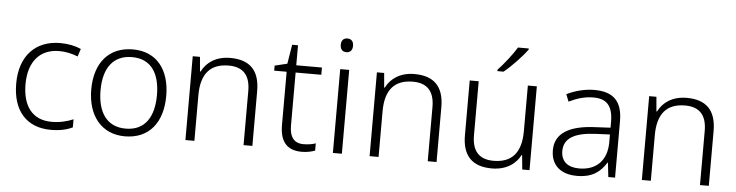

<svg xmlns="http://www.w3.org/2000/svg" viewBox="-47 -985 4653 1214"><g transform="rotate(5 2279.5 -378.0)"><path d="M301 10C359 10 404 -1 438 -18V-69C400 -53 354 -41 301 -41C174 -41 116 -131 116 -264C116 -405 186 -491 312 -491C349 -491 393 -482 429 -467L445 -516C410 -532 364 -542 313 -542C160 -542 57 -443 57 -263C57 -91 145 10 301 10Z M1009 -267C1009 -432 926 -542 774 -542C624 -542 533 -439 533 -267C533 -99 623 10 770 10C925 10 1009 -100 1009 -267ZM592 -267C592 -408 653 -493 773 -493C898 -493 950 -399 950 -267C950 -131 895 -39 771 -39C649 -39 592 -130 592 -267Z M1392 -542C1302 -542 1241 -499 1212 -440H1208L1200 -532H1154V0H1211V-290C1211 -425 1269 -493 1386 -493C1475 -493 1523 -446 1523 -344V0H1579V-348C1579 -482 1513 -542 1392 -542Z M1900 -39C1839 -39 1811 -77 1811 -151V-486H1974V-532H1811V-659H1774L1754 -537L1675 -518V-486H1754V-148C1754 -37 1804 10 1893 10C1926 10 1957 3 1977 -5V-51C1958 -44 1930 -39 1900 -39Z M2119 -729C2094 -729 2080 -713 2080 -686C2080 -658 2094 -642 2119 -642C2144 -642 2158 -658 2158 -686C2158 -713 2144 -729 2119 -729ZM2147 -532H2090V0H2147Z M2561 -542C2471 -542 2410 -499 2381 -440H2377L2369 -532H2323V0H2380V-290C2380 -425 2438 -493 2555 -493C2644 -493 2692 -446 2692 -344V0H2748V-348C2748 -482 2682 -542 2561 -542Z M3266 -758V-766H3198C3172 -722 3118 -654 3081 -615V-606H3120C3170 -646 3236 -717 3266 -758ZM3338 -532H3281V-242C3281 -107 3223 -39 3106 -39C3016 -39 2969 -87 2969 -189V-532H2912V-184C2912 -53 2976 10 3099 10C3190 10 3251 -33 3280 -91H3283L3292 0H3338Z M3703 -541C3639 -541 3578 -523 3528 -499L3546 -453C3597 -478 3646 -493 3701 -493C3782 -493 3825 -454 3825 -349V-312L3728 -307C3562 -300 3474 -245 3474 -139C3474 -43 3537 10 3639 10C3738 10 3787 -30 3825 -90H3828L3838 0H3881V-358C3881 -485 3823 -541 3703 -541ZM3735 -265 3825 -269V-217C3824 -105 3760 -38 3649 -38C3577 -38 3534 -73 3534 -139C3534 -219 3600 -259 3735 -265Z M4289 -542C4199 -542 4138 -499 4109 -440H4105L4097 -532H4051V0H4108V-290C4108 -425 4166 -493 4283 -493C4372 -493 4420 -446 4420 -344V0H4476V-348C4476 -482 4410 -542 4289 -542Z"/></g></svg>

Font: Noto Sans Meetei Mayek Light
Style: Regular
Weight: 300
Designer: Monotype Design Team and Neelakash Kshetrimayum
Foundry: Monotype Imaging Inc.
Version: Version 2.002